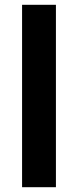

<svg xmlns="http://www.w3.org/2000/svg" viewBox="-20 -831 325 800"><path d="M213 -51V-811H72V-51Z"/></svg>

Font: Noto Sans Tamil UI SemiCondensed
Style: Bold
Weight: 700
Width: 4
Designer: Jelle Bosma - Monotype Design Team
Foundry: Monotype Imaging Inc.
Version: Version 2.004